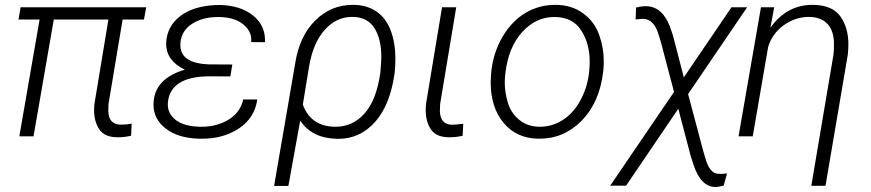

<svg xmlns="http://www.w3.org/2000/svg" viewBox="-20 -558 3565 786"><path d="M578.6 -528.3H64.5L55.7 -478H142.1L59.1 0H117.2L200.2 -478H423.8L366.7 -133.3C365.7 -124 365.2 -115.2 365.2 -106.9C365.2 -75.2 372.6 -49.3 386.7 -28.3C400.9 -7.3 424.8 3.4 458.5 3.9C460.4 3.9 462.9 3.9 464.8 3.9C481.4 3.9 499 2 516.6 -2.4L519 -51.8C503.4 -48.8 489.7 -47.9 478.5 -47.9C476.6 -47.9 474.1 -47.9 472.2 -47.9C440.9 -48.8 424.8 -66.9 423.3 -102.5L424.3 -132.8L481.9 -478H569.3Z M608.9 -140.6C608.4 -136.7 608.4 -133.3 608.4 -129.4C608.4 -89.8 625.5 -56.6 659.7 -30.8C693.4 -4.9 739.7 8.8 797.9 9.8C801.3 9.8 804.2 9.8 807.6 9.8C866.2 9.8 917 -4.4 959.5 -33.2C1002 -62 1026.4 -101.1 1033.2 -150.9H975.6C968.3 -116.7 949.2 -89.4 917.5 -69.3C885.7 -49.3 848.1 -39.1 804.7 -39.1C803.2 -39.1 801.8 -39.1 800.3 -39.1C756.3 -40 723.1 -48.8 700.7 -65.9C678.2 -83 667 -104.5 667 -129.9C667 -133.3 667 -136.7 667.5 -140.6C674.8 -209 731 -245.6 837.9 -245.6L922.9 -245.1L931.2 -293.9L837.4 -294.4C757.8 -296.9 718.3 -323.2 718.3 -374C718.3 -377.4 718.3 -381.3 718.8 -385.3C722.7 -418 738.8 -443.4 767.6 -461.4C796.4 -479.5 831.5 -488.3 872.6 -488.3C874.5 -488.3 877 -488.3 878.9 -488.3C918.9 -487.3 950.7 -478 973.6 -460C997.1 -441.9 1008.8 -419.9 1008.8 -393.6C1008.8 -390.6 1008.3 -388.2 1008.3 -385.7L1064.9 -385.3C1064.9 -388.2 1064.9 -390.6 1064.9 -393.6C1064.9 -434.6 1048.3 -468.8 1015.1 -495.1C981.4 -522 937 -536.1 880.9 -537.6L858.9 -537.1C798.8 -533.7 751.5 -518.6 716.8 -491.2C681.6 -463.9 662.6 -427.7 660.2 -383.3C660.2 -381.3 660.2 -378.9 660.2 -377C660.2 -334.5 685.5 -296.4 736.8 -272.9C656.2 -249 613.3 -205.1 608.9 -140.6Z M1102.1 203.1H1160.6L1209 -64.5C1240.7 -16.1 1291 8.8 1359.9 10.3C1361.8 10.3 1363.8 10.3 1365.7 10.3C1425.3 10.3 1475.1 -13.2 1516.6 -60.1C1557.6 -106.9 1584 -173.8 1595.7 -260.7C1597.7 -278.8 1598.6 -296.9 1598.6 -315.9C1598.6 -318.4 1598.6 -321.3 1598.6 -323.7C1598.1 -365.2 1591.3 -402.3 1578.6 -435.5C1552.7 -501.5 1501 -536.1 1430.7 -538.1C1428.2 -538.1 1426.3 -538.1 1423.8 -538.1C1364.3 -538.1 1313 -516.6 1270 -473.6C1226.6 -430.2 1199.2 -371.1 1188 -295.9ZM1245.1 -284.7C1255.9 -349.6 1277.3 -399.9 1309.1 -435.5C1340.8 -471.2 1378.4 -488.8 1421.4 -488.8C1423.3 -488.8 1425.3 -488.8 1427.2 -488.8C1465.8 -487.3 1494.6 -472.2 1513.2 -442.4C1531.7 -412.6 1541 -373.5 1541 -325.2C1541 -319.3 1540.5 -313.5 1540.5 -307.6L1537.1 -260.7C1526.4 -185.5 1504.9 -129.9 1472.2 -93.3C1439.9 -57.1 1400.4 -39.1 1353.5 -39.1C1352.1 -39.1 1351.1 -39.1 1349.6 -39.1C1284.7 -40.5 1241.2 -70.8 1219.7 -129.9Z M1789.6 -528.3 1724.1 -133.3C1723.1 -124 1722.7 -115.2 1722.7 -106.9C1722.7 -75.2 1730 -49.3 1744.1 -28.3C1758.3 -7.3 1782.2 3.4 1815.9 3.9C1817.9 3.9 1820.3 3.9 1822.3 3.9C1838.9 3.9 1856.4 2 1874 -2.4L1876.5 -51.3C1855.5 -48.8 1840.8 -47.4 1832 -47.4C1831.1 -47.4 1830.6 -47.4 1829.6 -47.4C1798.3 -48.3 1782.2 -66.4 1780.8 -102.1L1781.7 -131.8L1847.7 -528.3Z M1990.2 -252.4 1988.8 -224.6C1988.8 -223.1 1988.8 -222.2 1988.8 -220.7C1988.8 -152.8 2006.3 -97.2 2041.5 -55.2C2076.7 -12.7 2124 8.8 2183.1 9.8C2185.1 9.8 2187.5 9.8 2189.5 9.8C2255.9 9.8 2313 -15.1 2361.8 -64.5C2410.2 -114.3 2439.5 -180.7 2449.2 -264.2L2450.2 -273.4C2451.2 -285.2 2451.7 -296.9 2451.7 -308.1C2451.7 -343.8 2445.8 -378.9 2433.1 -414.6C2420.9 -449.7 2399.4 -479 2368.7 -502.4C2337.9 -525.4 2300.3 -537.6 2256.8 -538.1C2254.9 -538.1 2252.9 -538.1 2251.5 -538.1C2209 -538.1 2169.4 -527.3 2132.3 -505.9C2095.2 -483.9 2064 -452.1 2038.6 -409.7C2013.2 -367.2 1997.6 -320.3 1991.7 -269ZM2049.3 -261.2C2057.6 -330.6 2080.6 -385.7 2117.7 -426.8C2155.3 -467.8 2198.2 -488.3 2248 -488.3C2250 -488.3 2252 -488.3 2253.9 -488.3C2301.8 -487.3 2336.9 -468.8 2359.9 -432.6C2382.8 -396.5 2394 -354.5 2394 -307.1C2394 -296.4 2393.6 -284.7 2392.6 -272.9L2391.1 -256.8C2385.7 -215.8 2373.5 -178.2 2354.5 -144.5C2316.9 -76.7 2257.3 -39.1 2189.5 -39.1C2188.5 -39.1 2187 -39.1 2186 -39.1C2153.3 -40 2126.5 -49.8 2104.5 -68.4C2082.5 -86.9 2067.4 -109.9 2059.1 -137.7C2050.8 -165.5 2046.4 -192.4 2046.4 -218.8C2046.4 -229.5 2046.9 -240.7 2048.3 -252.4Z M2625 -532.7C2611.8 -532.7 2598.1 -530.8 2584 -527.3L2582 -478.5L2613.8 -481C2642.6 -479.5 2663.1 -458.5 2675.3 -418.9L2684.6 -389.2L2739.3 -181.6L2478 202.1H2543L2756.8 -112.8L2807.1 79.1L2819.3 117.2C2839.4 177.2 2869.1 207.5 2909.2 207.5C2909.7 207.5 2910.2 207.5 2910.6 207.5C2916.5 207.5 2927.2 205.6 2942.4 202.1L2956.5 151.9L2937 153.8L2918 153.3C2896 151.4 2879.4 130.9 2868.2 91.8L2859.4 62L2796.9 -172.9L3038.6 -528.3H2974.6L2779.3 -241.2L2735.8 -409.7L2722.7 -448.7C2701.7 -503.9 2669.4 -531.7 2625 -532.7Z M3095.2 -528.3 3003.4 0H3061.5L3124.5 -365.2C3134.8 -400.9 3155.8 -430.7 3187.5 -454.1C3219.7 -477.1 3254.4 -488.8 3292 -488.8C3293 -488.8 3293.9 -488.8 3294.9 -488.8C3355.5 -486.8 3389.2 -452.6 3393.6 -391.6C3394 -384.8 3394 -377.9 3394 -371.1C3394 -359.4 3393.6 -346.7 3392.1 -334.5L3301.3 202.6H3359.4L3450.7 -334.5C3452.1 -349.1 3453.1 -363.3 3453.1 -376.5C3453.1 -421.4 3442.4 -459 3420.9 -490.2C3399.4 -521 3362.3 -537.1 3310.1 -538.1C3308.6 -538.1 3307.1 -538.1 3305.7 -538.1C3235.8 -538.1 3178.2 -506.8 3133.8 -444.3L3149.4 -528.3Z"/></svg>

Font: Roboto Light
Style: Italic
Weight: 300
Italic angle: -12°
Designer: Google
Version: Version 2.137; 2017